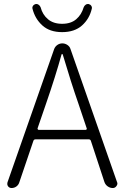

<svg xmlns="http://www.w3.org/2000/svg" viewBox="-20 -947 627 967"><path d="M401.4 -910.2Q404.3 -918 411.1 -922.9Q416 -926.8 421.9 -926.8Q423.8 -926.8 425.8 -926.8Q434.6 -924.8 439.5 -918Q444.3 -911.1 442.4 -903.3Q430.7 -852.5 393.1 -818.8Q355.5 -785.2 293 -785.2Q230.5 -785.2 193.4 -818.8Q156.2 -852.5 143.6 -903.3Q141.6 -911.1 146.5 -918Q151.4 -924.8 160.2 -926.8Q162.1 -926.8 164.1 -926.8Q169.9 -926.8 174.8 -922.9Q181.6 -918 184.6 -910.2Q194.3 -873 221.7 -850.1Q249 -827.1 293 -827.1Q336.9 -827.1 363.8 -850.1Q390.6 -873 401.4 -910.2ZM168.9 -299.8Q168.9 -297.9 170.4 -295.4Q171.9 -293 174.8 -293H412.1Q414.1 -293 416 -295.4Q418 -297.9 417 -299.8L375 -424.8Q337.9 -531.2 295.9 -672.9Q294.9 -674.8 293 -674.8Q291 -674.8 290 -672.9Q259.8 -563.5 211.9 -424.8ZM547.9 0Q534.2 0 522.5 -8.3Q510.7 -16.6 505.9 -30.3L437.5 -238.3Q434.6 -245.1 427.7 -245.1H158.2Q151.4 -245.1 148.4 -238.3L77.1 -28.3Q73.2 -15.6 62.5 -7.8Q51.8 0 38.1 0Q27.3 0 20.5 -8.8Q16.6 -14.6 16.6 -20.5Q16.6 -24.4 17.6 -28.3L252.9 -700.2Q257.8 -712.9 269 -720.7Q280.3 -728.5 293.9 -728.5Q307.6 -728.5 319.3 -720.7Q331.1 -712.9 335 -700.2L569.3 -30.3Q571.3 -26.4 571.3 -22.5Q571.3 -15.6 566.4 -9.8Q559.6 0 547.9 0Z"/></svg>

Font: Gen Jyuu Gothic Light
Style: Regular
Weight: 200
Designer: [Source Han Sans]
Ryoko NISHIZUKA  (kana & ideographs); Paul D. Hunt (Latin, Greek & Cyrillic); Wenlong ZHANG  (bopomofo
Version: Version 1.002.20150607